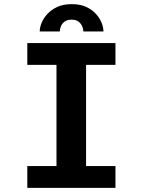

<svg xmlns="http://www.w3.org/2000/svg" viewBox="-20 -908 690 928"><path d="M112 0V-105.5H253V-594.5H112V-700H538V-594.5H396V-105.5H538V0ZM326.5 -888Q367 -888 396 -874.8Q425 -861.5 443.5 -841Q462 -820.5 471 -798Q480 -775.5 480 -756H383Q383 -768 377.2 -781.2Q371.5 -794.5 359 -803.8Q346.5 -813 325.5 -813Q305 -813 292.5 -803.8Q280 -794.5 274.5 -781.2Q269 -768 269 -756H172Q172 -775.5 181.2 -798Q190.5 -820.5 209.5 -841Q228.5 -861.5 257.5 -874.8Q286.5 -888 326.5 -888Z"/></svg>

Font: Trispace Thin SemiBold
Style: Regular
Weight: 600
Version: Version 1.210